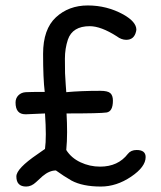

<svg xmlns="http://www.w3.org/2000/svg" viewBox="-20 -684 590 704"><path d="M73 -265Q37 -265 37 -308Q37 -324 47.5 -334.5Q58 -345 74.5 -346Q91 -347 144 -347Q138 -396 138 -486.5Q138 -577 185 -620.5Q232 -664 302 -664Q372 -664 432 -631Q480 -604 480 -575Q480 -572 479 -569Q472 -538 443 -538Q425 -538 408 -551Q350 -588 309 -588Q246 -588 229 -539Q218 -506 218 -469Q218 -432 218.5 -415.5Q219 -399 221 -373.5Q223 -348 223 -346Q275 -351 348 -351Q375 -351 384.5 -342.5Q394 -334 394 -315Q394 -275 370.5 -271.5Q347 -268 224 -268Q226 -233 226 -199.5Q226 -166 223 -134Q241 -105 275 -89Q309 -73 347 -73Q413 -73 449 -120Q460 -134 481 -134Q514 -134 514 -108Q514 -72 460.5 -36Q407 0 350 0Q283 0 242 -22Q214 -38 185 -59Q161 -59 136 -38Q129 -32 112 -16Q95 0 76 0Q40 0 40 -37Q40 -66 118 -119Q140 -134 145 -138Q148 -160 148 -192Q148 -224 145 -268L76 -265Q74 -265 73 -265Z"/></svg>

Font: Patrick Hand SC
Style: Regular
Weight: 400
Designer: Patrick Wagesreiter
Foundry: Patrick Wagesreiter
Version: Version 1.003;PS 001.003;hotconv 1.0.70;makeotf.lib2.5.58329